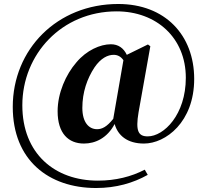

<svg xmlns="http://www.w3.org/2000/svg" viewBox="-20 -766 1039 963"><path d="M548 -170C516 -130 492 -118 467 -118C425 -118 393 -153 393 -225C393 -303 417 -372 454 -428C486 -475 521 -491 550 -491C569 -491 586 -483 599 -464ZM734 -534 722 -543 616 -491C600 -525 573 -544 536 -544C483 -544 414 -514 363 -453C310 -392 269 -299 269 -208C269 -96 324 -46 401 -46C459 -46 518 -74 555 -144C571 -87 618 -46 702 -46C811 -46 954 -154 954 -370C954 -590 808 -746 573 -746C266 -746 44 -518 44 -230C44 37 224 177 462 177C562 177 648 152 721 111L706 85C639 120 560 140 471 140C255 140 92 5 92 -238C92 -493 289 -709 565 -709C765 -709 912 -576 912 -376C912 -191 802 -82 721 -82C674 -82 659 -108 675 -203Z"/></svg>

Font: Noto Serif TC Black
Style: Regular
Weight: 900
Version: Version 1.001;PS 1.001;hotconv 16.6.54;makeotf.lib2.5.65590